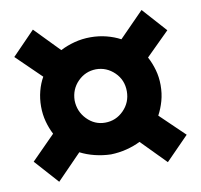

<svg xmlns="http://www.w3.org/2000/svg" viewBox="-76 -661 871 833"><g transform="rotate(-10 359.5 -245.0)"><path d="M246 -245Q247 -196 280.5 -161.5Q314 -127 360 -127Q408 -127 442 -161.5Q476 -196 476 -245Q476 -295 441.5 -328.5Q407 -362 360 -362Q313 -361 280 -327.5Q247 -294 246 -245ZM361 13Q325 12 290.5 3.5Q256 -5 227 -20L119 91L25 -14L129 -119Q115 -146 106.5 -177.5Q98 -209 98 -244Q98 -279 106.5 -311.5Q115 -344 130 -370L21 -476L121 -579L227 -470Q256 -485 290 -494Q324 -503 361 -503Q397 -503 430.5 -494.5Q464 -486 492 -471L600 -581L695 -475L592 -373Q607 -345 616 -313Q625 -281 625 -246Q625 -209 616 -177Q607 -145 592 -117L699 -14L598 89L492 -19Q464 -5 430.5 3.5Q397 12 361 13Z"/></g></svg>

Font: Palanquin Dark Medium
Style: Regular
Weight: 500
Designer: Pria Ravichandran
Version: Version 1.001